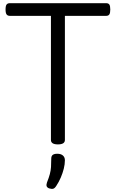

<svg xmlns="http://www.w3.org/2000/svg" viewBox="-20 -895 730 1210"><path d="M345 15Q301 15 301 -13V-795H43Q28 -795 21.5 -804Q15 -813 15 -835Q15 -858 21.5 -866.5Q28 -875 43 -875H648Q663 -875 669 -866.5Q675 -858 675 -835Q675 -813 669 -804Q663 -795 648 -795H389V-13Q389 1 378 8Q367 15 345 15ZM289 292Q277 287 274 278.5Q271 270 276 255Q288 225 294 202.5Q300 180 301.5 157.5Q303 135 303 105Q303 88 312.5 81Q322 74 341 74Q364 74 376.5 85Q389 96 389 115Q389 140 382 168Q375 196 363 224Q351 252 335 276Q325 292 315 294.5Q305 297 289 292Z"/></svg>

Font: Playwrite AT
Style: Regular
Weight: 400
Designer: Veronika Burian, José Scaglione
Foundry: TypeTogether
Version: Version 1.002